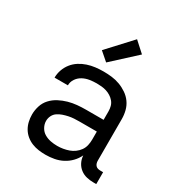

<svg xmlns="http://www.w3.org/2000/svg" viewBox="-184 -904 968 1036"><g transform="rotate(30 300.0 -385.5)"><path d="M251 8Q229 8 207.5 5Q186 2 166 -6Q146 -14 129 -28Q112 -42 101 -60.5Q90 -79 85 -100.5Q80 -122 80 -144Q80 -171 88.5 -198Q97 -225 116 -245.5Q135 -266 160 -279Q185 -292 211.5 -299.5Q238 -307 265.5 -309.5Q293 -312 321 -312H429V-365Q429 -381 425 -396Q421 -411 411 -423Q401 -435 387.5 -443.5Q374 -452 359.5 -456.5Q345 -461 329.5 -462.5Q314 -464 299 -464Q277 -464 255 -460.5Q233 -457 213.5 -446.5Q194 -436 181.5 -417.5Q169 -399 169 -377Q169 -377 169 -377Q169 -377 169 -377H86Q86 -377 86 -377Q86 -377 86 -377Q86 -402 94.5 -426Q103 -450 118.5 -469.5Q134 -489 155 -502.5Q176 -516 200 -524Q224 -532 249 -535Q274 -538 299 -538Q325 -538 350.5 -535Q376 -532 400.5 -523Q425 -514 447 -499Q469 -484 484 -463Q499 -442 505.5 -416.5Q512 -391 512 -365V-104Q512 -97 514.5 -89Q517 -81 522.5 -75.5Q528 -70 535.5 -68Q543 -66 551 -66H568V8H551Q529 8 507.5 3Q486 -2 468.5 -15.5Q451 -29 441 -49Q431 -69 430 -91Q418 -66 399 -46.5Q380 -27 356 -14.5Q332 -2 305 3Q278 8 251 8ZM282 -65Q300 -65 318 -68Q336 -71 353 -77Q370 -83 385 -94Q400 -105 410.5 -120Q421 -135 425 -153Q429 -171 429 -189V-239H321Q304 -239 287.5 -238Q271 -237 254.5 -233.5Q238 -230 222 -224.5Q206 -219 192 -209.5Q178 -200 170.5 -184.5Q163 -169 163 -152Q163 -132 173.5 -113Q184 -94 202 -83.5Q220 -73 240.5 -69Q261 -65 282 -65ZM286 -587 233 -633 368 -779 432 -721Z"/></g></svg>

Font: Iosevka Mono
Style: Regular
Weight: 400
Designer: Belleve Invis
Foundry: Belleve Invis
Version: Version 11.1.1